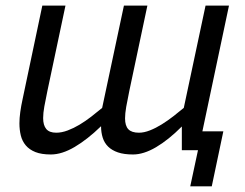

<svg xmlns="http://www.w3.org/2000/svg" viewBox="-20 -532 868 680"><path d="M211.9 -512.2 147.9 -210Q141.1 -178.2 137 -154.8Q132.8 -131.3 132.8 -113.8Q132.8 -88.4 143.8 -75.2Q154.8 -62 179.2 -62Q198.7 -62 220 -70.1Q241.2 -78.1 262 -90.6Q282.7 -103 303 -118.7Q323.2 -134.3 341.8 -149.9L418.9 -512.2H502L438 -210Q431.2 -177.7 427 -153.6Q422.9 -129.4 422.9 -112.8Q422.9 -86.4 434.6 -74.2Q446.3 -62 472.2 -62Q490.2 -62 511.2 -70.3Q532.2 -78.6 553 -91.6Q573.7 -104.5 593.8 -120.1Q613.8 -135.7 630.9 -149.9L708 -512.2H791L696.8 -66.9H771L730 127.9H653.8L681.2 0H624V-84Q576.7 -36.6 532.7 -10.7Q488.8 15.1 451.2 15.1Q419.4 15.1 397.9 7.8Q376.5 0.5 363 -12.7Q349.6 -25.9 343.8 -44.4Q337.9 -63 337.9 -85Q289.6 -38.1 244.4 -11.5Q199.2 15.1 160.2 15.1Q127 15.1 105.5 6.6Q84 -2 71.3 -17.1Q58.6 -32.2 53.7 -52.2Q48.8 -72.3 48.8 -95.2Q48.8 -113.8 51.8 -135.3Q54.7 -156.7 60.1 -181.2L129.9 -512.2Z"/></svg>

Font: Clear Sans
Style: Italic
Weight: 400
Italic angle: -12°
Foundry: Intel Corporation
Version: Version 1.00